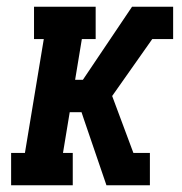

<svg xmlns="http://www.w3.org/2000/svg" viewBox="-20 -550 540 570"><path d="M13 0V-96H54L110 -434H81V-530H264V-434H223L203 -313H226L372 -530H494V-434H432L313 -265L376 -96H425V0H296L229 -196L222 -217H187L167 -96H196V0Z"/></svg>

Font: Iosevka Curly Slab Oblique
Style: Bold
Weight: 700
Italic angle: -9°
Monospace: yes
Designer: Belleve Invis
Foundry: Belleve Invis
Version: Version 11.1.0; ttfautohint (v1.8.3)